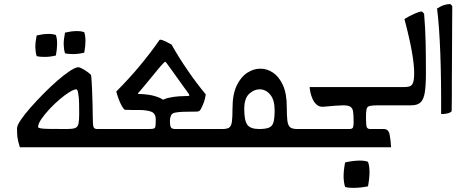

<svg xmlns="http://www.w3.org/2000/svg" viewBox="-20 -727 2278 948"><path d="M371 -164Q371 -184 370.5 -215.5Q370 -247 366 -267Q363 -286 357 -286Q345 -286 322.5 -272Q300 -258 273.5 -235.5Q247 -213 223 -187Q199 -161 183.5 -138Q168 -115 168 -100Q168 -96 179.5 -93.5Q191 -91 222.5 -90.5Q254 -90 312 -90Q339 -90 351.5 -95Q364 -100 367.5 -116Q371 -132 371 -164ZM459 -90H531V0Q412 0 327.5 0Q243 0 183.5 0Q124 0 78 0Q68 -32 66 -50.5Q64 -69 64 -93Q64 -107 82 -134Q100 -161 130 -195Q160 -229 194.5 -264Q229 -299 263.5 -329Q298 -359 325.5 -377Q353 -395 367 -395Q375 -395 396 -382.5Q417 -370 430 -356Q433 -326 434.5 -287Q436 -248 437 -211.5Q438 -175 438 -152Q438 -109 442 -99.5Q446 -90 459 -90ZM161 -450Q155 -469 154.5 -493Q154 -517 161 -552Q191 -559 216 -559.5Q241 -560 256 -554Q268 -519 256 -453Q228 -446 201 -446Q174 -446 161 -450ZM301 -464Q295 -483 294.5 -507Q294 -531 301 -566Q331 -573 356 -573.5Q381 -574 396 -568Q408 -533 396 -467Q368 -460 341 -460Q314 -460 301 -464Z M810 -47 757 -50 712 -90Q731 -90 738.5 -92Q746 -94 747.5 -104Q749 -114 749 -137Q749 -168 725.5 -176Q702 -184 665 -184Q647 -184 629.5 -184Q612 -184 596 -185Q589 -190 580.5 -205.5Q572 -221 565 -240.5Q558 -260 554 -275Q616 -337 670.5 -402.5Q725 -468 767 -529Q769 -531 771 -531Q780 -531 798.5 -522Q817 -513 827 -507Q863 -443 907 -379Q951 -315 996 -261Q993 -240 987 -223Q981 -206 972 -189Q968 -181 963 -178.5Q958 -176 950 -176Q904 -176 882.5 -175Q861 -174 845 -171Q829 -168 824 -156Q819 -144 819 -131Q819 -102 825.5 -96Q832 -90 845 -90ZM491 0V-90H1053V0ZM819 -173 750 -185Q750 -210 768 -224Q786 -238 812.5 -244Q839 -250 864.5 -251.5Q890 -253 906 -253Q915 -253 915 -256Q915 -259 909 -268Q900 -280 886 -299.5Q872 -319 856 -341.5Q840 -364 825.5 -384Q811 -404 802 -416Q798 -422 795 -422Q793 -422 784 -412Q775 -403 759 -383.5Q743 -364 724 -341Q705 -318 688.5 -298Q672 -278 662 -267Q659 -263 666 -263Q688 -263 714.5 -259Q741 -255 764.5 -245.5Q788 -236 803.5 -218.5Q819 -201 819 -173Z M1013 0V-90H1078Q1101 -90 1111.5 -97Q1122 -104 1125 -126Q1128 -148 1128 -192Q1128 -261 1148.5 -304Q1169 -347 1200.5 -367.5Q1232 -388 1265 -388Q1299 -388 1328.5 -368Q1358 -348 1377 -306.5Q1396 -265 1396 -198Q1396 -154 1399 -130.5Q1402 -107 1413 -98.5Q1424 -90 1446 -90H1511V0ZM1259 -90Q1292 -90 1308.5 -97Q1325 -104 1330.5 -124Q1336 -144 1336 -183Q1336 -234 1314 -260Q1292 -286 1262 -286Q1234 -286 1210 -263.5Q1186 -241 1186 -189Q1186 -131 1201.5 -110.5Q1217 -90 1259 -90Z M1976 -207H1848Q1819 -207 1806 -204Q1793 -201 1790 -188.5Q1787 -176 1787 -148Q1787 -108 1791 -99Q1795 -90 1808 -90H1875Q1898 -90 1903.5 -64Q1909 -38 1911 0H1471V-90H1707Q1716 -90 1721 -95Q1726 -100 1726 -126Q1726 -158 1723.5 -175.5Q1721 -193 1710 -200Q1699 -207 1674 -207Q1660 -207 1635.5 -205Q1611 -203 1578 -200Q1558 -198 1544.5 -209.5Q1531 -221 1523.5 -238Q1516 -255 1512.5 -271.5Q1509 -288 1509 -297Q1523 -297 1564 -297Q1605 -297 1660.5 -297Q1716 -297 1776 -297Q1836 -297 1889 -297Q1942 -297 1976 -297ZM1684 196Q1677 174 1676.5 145.5Q1676 117 1684 75Q1719 67 1749.5 66Q1780 65 1797 72Q1812 113 1797 193Q1763 200 1731 200.5Q1699 201 1684 196Z M2074 -659Q2080 -588 2081.5 -519Q2083 -450 2083 -367Q2083 -306 2077.5 -271Q2072 -236 2056.5 -221.5Q2041 -207 2011 -207H1936V-297H1973Q1991 -297 2002.5 -300.5Q2014 -304 2019.5 -319Q2025 -334 2025 -367Q2025 -406 2014 -470Q2003 -534 1977 -633Q1999 -647 2024.5 -658.5Q2050 -670 2062 -670Q2066 -670 2074 -659Z M2213 -697Q2213 -662 2212.5 -612.5Q2212 -563 2212 -509.5Q2212 -456 2211.5 -408.5Q2211 -361 2211 -329Q2211 -296 2211 -263.5Q2211 -231 2210.5 -207.5Q2210 -184 2210 -178Q2204 -170 2187 -166.5Q2170 -163 2158 -164Q2159 -332 2154 -464.5Q2149 -597 2138 -685Q2158 -698 2174.5 -702.5Q2191 -707 2202 -707Q2205 -707 2213 -697Z"/></svg>

Font: Ruwudu
Style: Regular
Weight: 400
Designer: Becca Hirsbrunner Spalinger
Foundry: SIL International
Version: Version 3.000